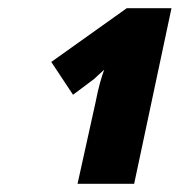

<svg xmlns="http://www.w3.org/2000/svg" viewBox="-20 -864 438 468"><path d="M307 -416 398 -844H289L105 -713L158 -633L210 -672Q212 -674 219.5 -681Q227 -688 234 -694Q229 -681 223.5 -661Q218 -641 213 -615L169 -416Z"/></svg>

Font: Noto Sans Display SemiCondensed Black
Style: Italic
Weight: 900
Width: 4
Designer: Monotype Design team
Foundry: Monotype Imaging Inc.
Version: 1.000